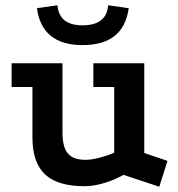

<svg xmlns="http://www.w3.org/2000/svg" viewBox="-20 -687 676 728"><path d="M448 -24Q415 -5 375 7Q335 19 300 19Q198 19 150.5 -26Q103 -71 103 -166V-357H24V-447H217V-183Q217 -129 237.5 -105Q258 -81 304 -81Q327 -81 357.5 -89Q388 -97 413 -108V-357H334V-447H527V-107L615 -77L584 21ZM293 -516Q139 -516 120 -656L198 -667Q204 -591 293 -591Q384 -591 390 -667L468 -656Q449 -516 293 -516Z"/></svg>

Font: Podkova
Style: Bold
Weight: 700
Designer: Ilya Yudin
Foundry: Cyreal (www.cyreal.org)
Version: Version 2.102; ttfautohint (v1.8.1.43-b0c9)